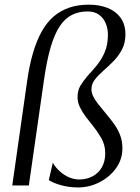

<svg xmlns="http://www.w3.org/2000/svg" viewBox="-20 -794 600 822"><path d="M95.5 -442Q105 -511.5 120.8 -565.5Q136.5 -619.5 158.5 -659Q180.5 -698.5 210.2 -723.8Q240 -749 277.2 -761.5Q314.5 -774 360.5 -774Q406 -774 441.2 -759.8Q476.5 -745.5 496.8 -717Q517 -688.5 517 -646.5Q517 -610 502.2 -582Q487.5 -554 466 -532.2Q444.5 -510.5 422.8 -491.5Q401 -472.5 386.2 -453.5Q371.5 -434.5 371.5 -412Q371.5 -397 378.8 -381.8Q386 -366.5 400 -349Q414 -331.5 432.5 -309Q452.5 -285.5 468.5 -263Q484.5 -240.5 494.2 -215.5Q504 -190.5 504 -159Q504 -111.5 476.8 -73.8Q449.5 -36 406 -13.8Q362.5 8.5 313.5 8.5Q275.5 8.5 241 -1.2Q206.5 -11 189 -23L206 -97Q218.5 -76 236.8 -59.8Q255 -43.5 276.5 -34.5Q298 -25.5 320 -25.5Q352.5 -26 377.5 -39.8Q402.5 -53.5 416.5 -78.5Q430.5 -103.5 430.5 -137.5Q430.5 -174.5 413 -204Q395.5 -233.5 375.5 -258.5Q363 -273.5 348.2 -292.8Q333.5 -312 322.8 -333.8Q312 -355.5 312 -377.5Q312 -406.5 324.2 -427Q336.5 -447.5 354.5 -468.5Q375.5 -491 395.8 -516Q416 -541 429 -572.2Q442 -603.5 442 -645.5Q442 -671 432.8 -693.8Q423.5 -716.5 404.2 -730.8Q385 -745 354.5 -745Q318 -745 288.5 -730.5Q259 -716 236.5 -682.8Q214 -649.5 197.2 -593Q180.5 -536.5 168.5 -453L103.5 0H32.5Z"/></svg>

Font: Merriweather 96pt Light
Style: Italic
Weight: 300
Italic angle: -7.8°
Version: Version 2.101